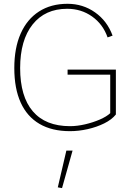

<svg xmlns="http://www.w3.org/2000/svg" viewBox="-20 -675 674 996"><path d="M324.2 106.4 279.8 296.9 301.8 300.8 356.4 106.4ZM330.6 -314V-287.6H551.8V-87.9Q533.2 -70.3 497.8 -54.9Q462.4 -39.6 421.1 -30Q379.9 -20.5 343.3 -20.5Q216.3 -20.5 150.4 -97.4Q84.5 -174.3 84.5 -321.8Q84.5 -466.8 149.2 -548.1Q213.9 -629.4 328.6 -629.4Q401.4 -629.4 457.8 -589.4Q514.2 -549.3 538.1 -481L564 -490.2Q536.1 -566.4 473.1 -610.8Q410.2 -655.3 330.1 -655.3Q244.1 -655.3 182.1 -615.2Q120.1 -575.2 87.2 -500.7Q54.2 -426.3 54.2 -321.8Q54.2 -215.8 87.4 -142.8Q120.6 -69.8 185.1 -32.2Q249.5 5.4 342.8 5.4Q388.2 5.4 434.8 -5.1Q481.4 -15.6 520.5 -34.9Q559.6 -54.2 581.1 -81.1V-314Z"/></svg>

Font: Estedad VF
Style: Regular
Weight: 100
Designer: Amin Abedi
Version: Version 7.3